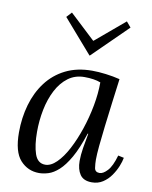

<svg xmlns="http://www.w3.org/2000/svg" viewBox="-87 -835 722 911"><g transform="rotate(10 274.0 -379.5)"><path d="M329 -511Q359 -511 395 -506.5Q431 -502 463 -494Q455 -434 447.5 -374.5Q440 -315 433.5 -261.5Q427 -208 423 -165.5Q419 -123 419 -99Q419 -79 422 -59Q425 -39 447 -39Q464 -39 484.5 -61Q505 -83 520 -136L548 -130Q545 -112 535.5 -88.5Q526 -65 510 -42Q494 -19 471 -4Q448 11 418 11Q378 11 361 -14Q344 -39 344 -79Q344 -108 349.5 -142Q355 -176 362 -213H359Q335 -139 309.5 -94.5Q284 -50 258.5 -27Q233 -4 209 3.5Q185 11 164 11Q110 11 73.5 -29Q37 -69 37 -163Q37 -233 55 -296Q73 -359 109.5 -407.5Q146 -456 201 -483.5Q256 -511 329 -511ZM298 -475Q253 -475 219.5 -450Q186 -425 164 -382.5Q142 -340 131.5 -287.5Q121 -235 121 -180Q121 -116 135 -74.5Q149 -33 186 -33Q213 -33 240.5 -60Q268 -87 292 -132.5Q316 -178 335 -234.5Q354 -291 365 -350Q376 -409 376 -463Q361 -469 341 -472Q321 -475 298 -475ZM303 -580 163 -741 186 -766 308 -652H310L450 -770L472 -744L305 -580Z"/></g></svg>

Font: Lora
Style: Italic
Weight: 400
Italic angle: -3°
Designer: Olga Karpushina, Alexei Vanyashin (Cyrillic)
Foundry: Cyreal
Version: Version 3.008